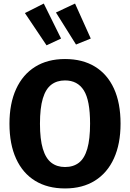

<svg xmlns="http://www.w3.org/2000/svg" viewBox="-20 -1042 731 1079"><path d="M345.4 -710.3Q443.6 -710.3 513.4 -667.8Q583.3 -625.2 620.4 -544.2Q657.5 -463.1 657.5 -347.1Q657.5 -233.7 620.4 -152.1Q583.3 -70.4 513.4 -26.7Q443.6 17 345.4 17Q247.5 17 177.7 -25.7Q107.8 -68.4 70.5 -150.1Q33.2 -231.7 33.2 -346.7Q33.2 -460.1 70.5 -541.7Q107.8 -623.2 177.7 -666.8Q247.5 -710.3 345.4 -710.3ZM345.4 -590Q299.6 -590 268.1 -565.9Q236.6 -541.7 220.6 -488.3Q204.6 -434.9 204.6 -346.7Q204.6 -259.6 220.8 -205.7Q237 -151.9 268.5 -127.6Q300 -103.4 345.4 -103.4Q392.2 -103.4 423.5 -127.6Q454.8 -151.9 470.5 -205.7Q486.2 -259.6 486.2 -347.1Q486.2 -478.7 450.9 -534.3Q415.7 -590 345.4 -590ZM323.2 -825.4 226 -1022 120 -968.6 241.6 -787.3ZM490.1 -825.4 401.7 -1022 294.4 -971.7 407.2 -791.7Z"/></svg>

Font: Fira Sans Variable
Style: Regular
Weight: 400
Designer: Carrois Corporate & Edenspiekermann AG
Foundry: Carrois Corporate GbR & Edenspiekermann AG
Version: Version 4.202